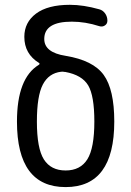

<svg xmlns="http://www.w3.org/2000/svg" viewBox="-20 -760 540 790"><path d="M231.4 -464.8Q180.7 -459 156.2 -412.1Q131.8 -365.2 131.8 -259.8Q131.8 -149.4 160.6 -104Q189.5 -58.6 250 -58.6Q310.5 -58.6 339.4 -104.5Q368.2 -150.4 368.2 -259.8Q368.2 -366.2 342.8 -408.7Q317.4 -451.2 249 -463.9H247.1Q237.3 -465.8 231.4 -464.8ZM49.8 -259.8Q49.8 -438.5 139.6 -493.2Q145.5 -497.1 140.6 -501Q80.1 -538.1 80.1 -608.4Q80.1 -668 128.4 -704.1Q176.8 -740.2 267.6 -740.2Q323.2 -740.2 388.7 -721.7Q403.3 -717.8 412.6 -704.6Q421.9 -691.4 421.9 -674.8Q421.9 -662.1 411.6 -655.3Q401.4 -648.4 388.7 -652.3Q331.1 -670.9 275.4 -670.9Q162.1 -670.9 162.1 -599.6Q162.1 -543.9 250 -530.3Q363.3 -511.7 406.7 -451.7Q450.2 -391.6 450.2 -259.8Q450.2 9.8 250 9.8Q49.8 9.8 49.8 -259.8Z"/></svg>

Font: Rounded Mgen+ 2m regular
Style: Regular
Weight: 400
Designer: [Source Han Sans]
Ryoko NISHIZUKA  (kana & ideographs); Paul D. Hunt (Latin, Greek & Cyrillic); Wenlong ZHANG  (bopomofo
Version: Version 1.059.20150602